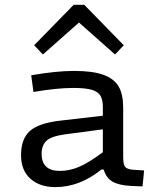

<svg xmlns="http://www.w3.org/2000/svg" viewBox="-20 -766 654 793"><path d="M121.1 -579.1 284.2 -746.1H328.1L491.2 -579.1L455.1 -541L306.2 -672.9L157.2 -541ZM488.8 -117.2Q488.8 -87.4 496.6 -77.1Q504.4 -66.9 529.8 -64.9L575.2 -62L568.8 3.9L522 2Q470.7 -0.5 444.3 -16.1Q418 -31.7 408.2 -65.9H398.9Q309.1 6.8 208 6.8Q144.5 6.8 105.7 -27.8Q66.9 -62.5 66.9 -125Q66.9 -192.4 103.5 -225.1Q140.1 -257.8 231.9 -268.1L404.8 -288.1V-323.2Q404.8 -354 395 -370.6Q385.3 -387.2 359.1 -395Q333 -402.8 283.2 -402.8Q215.8 -402.8 118.2 -386.2L108.9 -455.1Q212.4 -473.1 286.1 -473.1Q363.3 -473.1 407.7 -456.8Q452.1 -440.4 470.5 -408Q488.8 -375.5 488.8 -320.8ZM227.1 -60.1Q266.6 -60.1 306.2 -76.7Q345.7 -93.3 404.8 -137.2V-231.9L247.1 -210.9Q190.9 -203.1 171.4 -184.1Q151.9 -165 151.9 -130.9Q151.9 -60.1 227.1 -60.1Z"/></svg>

Font: IntelOne Mono
Style: Regular
Weight: 400
Designer: Fred Shallcrass
Foundry: Frere-Jones Type LLC
Version: Version 1.200;hotconv 1.1.0;makeotfexe 2.6.0;FJTRelease1.2